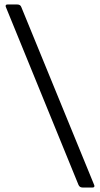

<svg xmlns="http://www.w3.org/2000/svg" viewBox="-20 -779 445 854"><path d="M329 43 6 -748 5 -752Q5 -759 13 -759H57Q71 -759 75 -747L399 44L400 48Q400 55 392 55H347Q334 55 329 43Z"/></svg>

Font: Miriam Libre
Style: Regular
Weight: 400
Designer: Michal Sahar
Foundry: Hagilda
Version: Version 1.001